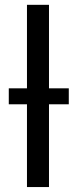

<svg xmlns="http://www.w3.org/2000/svg" viewBox="-20 -756 314 776"><path d="M258 -334.5H178V0H89V-334.5H15.5V-399H89V-736.5H178V-399H258Z"/></svg>

Font: Lato-Regular
Style: Regular
Weight: 400
Designer: Lukasz Dziedzic with Adam Twardoch and Botio Nikoltchev
Foundry: tyPoland Lukasz Dziedzic
Version: Version 2.015; 2015-08-06; http://www.latofonts.com/